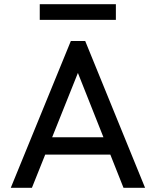

<svg xmlns="http://www.w3.org/2000/svg" viewBox="-20 -888 736 908"><path d="M31 0 315 -694H383L666 0H564L331 -587H366L131 0ZM166 -157V-239H531V-157ZM168 -868H528V-794H168Z"/></svg>

Font: Outfit Thin
Style: Regular
Weight: 400
Version: Version 1.100;gftools[0.9.27]